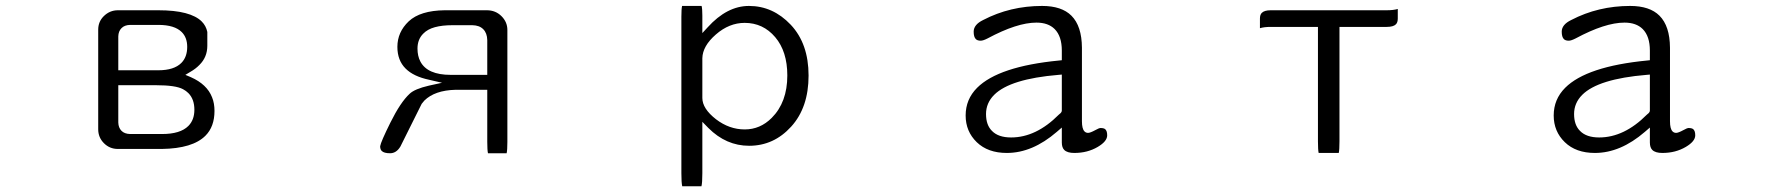

<svg xmlns="http://www.w3.org/2000/svg" viewBox="-20 -509 6040 653"><path d="M382.3 -270V-384.8V-385.3Q382.8 -402.8 393.1 -413.1Q403.3 -423.8 422.4 -424.3H422.9H518.6Q573.7 -424.3 598.1 -399.9Q616.7 -381.3 616.7 -349.6Q616.7 -314.9 596.7 -294.9Q571.8 -270 518.6 -270ZM382.3 -219.2H510.7Q577.6 -219.2 602.5 -205.6Q612.8 -200.2 620.6 -192.4Q641.1 -171.9 641.1 -135.7Q641.1 -101.1 620.6 -80.6Q593.3 -53.2 531.2 -53.2H422.9H422.4Q403.3 -53.7 393.1 -64.2Q382.8 -74.7 382.3 -92.3V-92.8ZM685.1 -353.5V-400.4Q680.7 -421.4 666 -436Q647.5 -454.6 610.6 -464.4Q573.7 -474.1 518.6 -474.1H380.9Q353 -474.1 332.5 -453.6Q314 -435.1 314 -408.2V-69.3Q314 -41.5 333.5 -22Q353 -2.4 380.9 -2.4H530.3Q635.3 -3.9 678.7 -47.4Q709.5 -78.1 709.5 -131.8Q709.5 -144.5 707.5 -156Q705.6 -167.5 701.2 -178.2Q684.1 -222.2 628.9 -246.6L610.4 -254.4L627.4 -264.6Q645.5 -274.9 658.2 -288.1Q685.1 -314.5 685.1 -353.5ZM602.5 -205.6H602.1Q602.5 -205.6 602.5 -205.6Z M1637.2 -254.4H1512.7Q1433.6 -254.4 1409.7 -299.8Q1399.9 -318.4 1399.9 -343.8Q1399.9 -375 1419.4 -394.5Q1434.1 -409.7 1459 -416.5Q1483.9 -423.3 1518.6 -423.3H1585.9H1586.4Q1610.4 -422.9 1623.5 -409.7Q1636.7 -396.5 1637.2 -372.6V-372.1ZM1703.1 12.2Q1705.6 1.5 1705.6 -26.4V-407.2Q1705.6 -434.1 1685.5 -454.1Q1665.5 -474.1 1635.7 -474.1H1492.2Q1409.2 -473.1 1370.1 -436.5Q1331.5 -399.9 1331.5 -349.6Q1331.5 -303.7 1359.4 -275.9Q1386.2 -249 1439 -237.8L1483.4 -227.5L1439 -217.8Q1390.1 -206.5 1373 -189.9Q1342.3 -161.6 1307.6 -91.8Q1275.4 -26.9 1272.9 -11.7Q1272.9 -1 1278.3 4.4Q1286.1 12.2 1306.6 12.2Q1328.1 12.2 1341.8 -10.7L1414.1 -155.8Q1418.9 -162.1 1423.3 -167Q1458.5 -201.7 1528.8 -203.6H1529.3H1637.2V-26.4Q1637.2 1.5 1639.6 12.2Z M2368.7 -175.8V-310.5V-311Q2369.6 -352.5 2414.8 -391.8Q2460 -431.2 2512.7 -431.2Q2575.2 -431.2 2616.5 -382.6Q2657.7 -334 2657.7 -252.4Q2657.7 -161.1 2604.5 -107.9Q2565.4 -68.8 2512.9 -68.8Q2460.4 -68.8 2415 -103.5Q2368.7 -139.6 2368.7 -175.8ZM2365.7 124.5Q2368.7 112.3 2368.7 80.1V-94.7Q2387.7 -75.2 2389.2 -73.7Q2449.7 -13.2 2527.8 -13.2Q2611.8 -13.2 2670.9 -78.4Q2730 -143.6 2730 -252Q2730 -360.4 2669.4 -424.8Q2608.9 -488.8 2527.3 -488.8Q2452.6 -488.8 2386.7 -416L2368.7 -396.5V-456.1Q2368.7 -479.5 2366.2 -488.8H2299.8Q2297.4 -478.5 2297.4 -452.1V80.1Q2297.4 112.3 2300.3 124.5Z M3591.3 -255.4V-132.8Q3591.3 -128.4 3587.4 -124.5Q3585.4 -122.6 3581.1 -119.1Q3503.9 -41.5 3418.9 -41.5Q3375.5 -41.5 3354 -63.5Q3333.5 -83.5 3333.5 -121.1Q3333.5 -158.7 3361.3 -186.5Q3415.5 -240.7 3580.1 -254.4ZM3591.3 -75.2V-24.4Q3591.3 -7.3 3599.6 1Q3609.9 11.2 3633.8 11.2Q3678.7 11.2 3713.4 -9.3Q3745.6 -28.3 3745.6 -48.8Q3745.6 -65.4 3737.3 -70.8Q3732.4 -73.7 3723.6 -73.7Q3717.8 -73.7 3705.1 -66.4Q3688 -57.1 3680.7 -57.1Q3673.3 -57.1 3668.5 -62Q3659.7 -70.8 3659.7 -96.7V-346.7Q3659.2 -420.4 3624 -455.6Q3590.8 -488.8 3524.4 -488.8Q3415.5 -488.8 3323.7 -440.9Q3291.5 -425.3 3291.5 -401.4Q3291.5 -383.3 3298.8 -376Q3304.2 -370.6 3315.4 -370.6Q3323.7 -370.6 3338.9 -378.4Q3439 -432.1 3504.9 -432.1Q3544.9 -432.1 3566.9 -410.2Q3591.3 -385.7 3591.3 -336.9V-304.2L3582 -303.2Q3376 -283.2 3303.2 -210.4Q3264.2 -171.4 3264.2 -116.2Q3264.2 -62 3302 -25.4Q3339.8 11.2 3404.3 11.2Q3491.2 11.2 3574.2 -60.5ZM3581.1 -119.1 3581.5 -119.6Q3581.1 -119.6 3581.1 -119.1Z M4533.2 11.2Q4535.6 0.5 4535.6 -28.3V-417.5H4696.3Q4718.8 -417.5 4727.5 -426.3Q4733.9 -432.6 4733.9 -445.8V-478.5Q4718.8 -474.1 4696.3 -474.1H4301.8Q4280.3 -474.1 4271.5 -465.3Q4265.1 -459 4265.1 -445.8V-413.1Q4279.8 -417.5 4301.8 -417.5H4462.4V-28.3Q4462.4 0.5 4464.8 11.2Z M5591.3 -255.4V-132.8Q5591.3 -128.4 5587.4 -124.5Q5585.4 -122.6 5581.1 -119.1Q5503.9 -41.5 5418.9 -41.5Q5375.5 -41.5 5354 -63.5Q5333.5 -83.5 5333.5 -121.1Q5333.5 -158.7 5361.3 -186.5Q5415.5 -240.7 5580.1 -254.4ZM5591.3 -75.2V-24.4Q5591.3 -7.3 5599.6 1Q5609.9 11.2 5633.8 11.2Q5678.7 11.2 5713.4 -9.3Q5745.6 -28.3 5745.6 -48.8Q5745.6 -65.4 5737.3 -70.8Q5732.4 -73.7 5723.6 -73.7Q5717.8 -73.7 5705.1 -66.4Q5688 -57.1 5680.7 -57.1Q5673.3 -57.1 5668.5 -62Q5659.7 -70.8 5659.7 -96.7V-346.7Q5659.2 -420.4 5624 -455.6Q5590.8 -488.8 5524.4 -488.8Q5415.5 -488.8 5323.7 -440.9Q5291.5 -425.3 5291.5 -401.4Q5291.5 -383.3 5298.8 -376Q5304.2 -370.6 5315.4 -370.6Q5323.7 -370.6 5338.9 -378.4Q5439 -432.1 5504.9 -432.1Q5544.9 -432.1 5566.9 -410.2Q5591.3 -385.7 5591.3 -336.9V-304.2L5582 -303.2Q5376 -283.2 5303.2 -210.4Q5264.2 -171.4 5264.2 -116.2Q5264.2 -62 5302 -25.4Q5339.8 11.2 5404.3 11.2Q5491.2 11.2 5574.2 -60.5ZM5581.1 -119.1 5581.5 -119.6Q5581.1 -119.6 5581.1 -119.1Z"/></svg>

Font: YuPearl-ExtraLight
Style: ExtraLight
Weight: 200
Designer: Max Yao
Foundry: Max-Everyday
Version: Version 1.011; ttfautohint (v1.8.3)